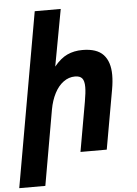

<svg xmlns="http://www.w3.org/2000/svg" viewBox="-90 -837 752 1052"><g transform="rotate(-5 286.0 -311.0)"><path d="M141.5 -790H284.5L227 -478Q262 -521 299.2 -538.2Q336.5 -555.5 383 -555.5Q462 -555.5 498 -516.8Q534 -478 534 -405Q534 -369 526.5 -327L468.5 0H324L372 -272Q381 -322.5 381 -352Q381 -386 369 -400.2Q357 -414.5 330 -414.5Q295.5 -414.5 266.5 -393.2Q237.5 -372 217.5 -333.5Q197.5 -295 188.5 -245L116 168.5H-27.5Z"/></g></svg>

Font: JuliaMono ExtraBold
Style: Italic
Weight: 800
Italic angle: -9°
Monospace: yes
Designer: cormullion
Foundry: corm
Version: Version 0.057; ttfautohint (v1.8.4)